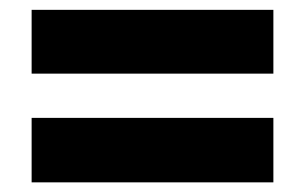

<svg xmlns="http://www.w3.org/2000/svg" viewBox="-20 -549 626 394"><path d="M44.9 -397.9V-528.8H541V-397.9ZM44.9 -174.8V-307.1H541V-174.8Z"/></svg>

Font: Open Sans ExtraBold
Style: Regular
Weight: 800
Designer: Monotype Design Team
Foundry: Monotype Imaging Inc.
Version: Version 3.003; ttfautohint (v1.8.4)